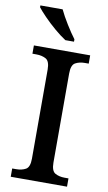

<svg xmlns="http://www.w3.org/2000/svg" viewBox="-101 -980 578 1028"><g transform="rotate(10 188.0 -465.5)"><path d="M35 0V-45H56Q87 -45 108.5 -57Q130 -69 130 -115V-599Q130 -645 108.5 -657Q87 -669 56 -669H35V-714H341V-669H320Q290 -669 268.5 -657Q247 -645 247 -599V-115Q247 -69 268.5 -57Q290 -45 320 -45H341V0ZM196 -771Q168 -789 134.5 -817.5Q101 -846 73 -875Q45 -904 32 -921V-931H153Q169 -897 195 -855Q221 -813 243 -784V-771Z"/></g></svg>

Font: Noto Serif Bengali Medium
Style: Regular
Weight: 500
Designer: Juan Bruce, Universal Thirst, Indian Type Foundry and the Monotype Design Team.
Foundry: Monotype Imaging Inc.
Version: Version 2.003; ttfautohint (v1.8.4.7-5d5b)